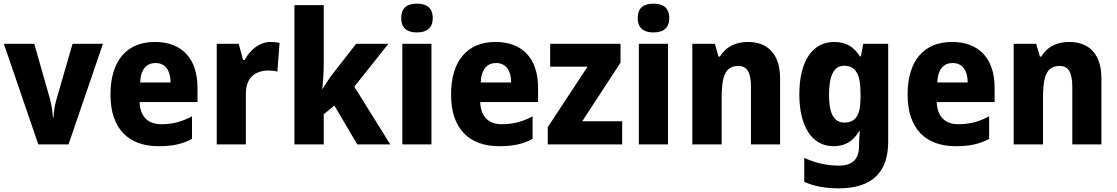

<svg xmlns="http://www.w3.org/2000/svg" viewBox="-20 -788 6097 1048"><path d="M189 0H354L542 -549H376L288 -245C279 -212 273 -177 272 -146H269C267 -179 261 -216 253 -247L167 -549H1Z M826 -559C676 -559 583 -462 583 -271C583 -84 683 10 845 10C923 10 977 -2 1028 -30V-153C971 -123 922 -110 860 -110C785 -110 745 -154 742 -231H1058V-309C1058 -470 971 -559 826 -559ZM829 -444C883 -444 911 -402 911 -338H745C748 -413 782 -444 829 -444Z M1458 -559C1394 -559 1342 -512 1315 -460H1307L1283 -549H1163V0H1322V-277C1322 -370 1379 -403 1446 -403C1464 -403 1483 -401 1494 -397L1506 -554C1492 -557 1473 -559 1458 -559Z M1747 -440V-760H1587V0H1747V-164L1805 -212L1930 0H2110L1914 -315L2100 -549H1924L1796 -385C1777 -361 1759 -331 1741 -303H1739C1744 -347 1747 -394 1747 -440Z M2256 -768C2204 -768 2170 -747 2170 -689C2170 -632 2205 -611 2256 -611C2306 -611 2342 -632 2342 -689C2342 -747 2307 -768 2256 -768ZM2335 -549H2176V0H2335Z M2685 -559C2535 -559 2442 -462 2442 -271C2442 -84 2542 10 2704 10C2782 10 2836 -2 2887 -30V-153C2830 -123 2781 -110 2719 -110C2644 -110 2604 -154 2601 -231H2917V-309C2917 -470 2830 -559 2685 -559ZM2688 -444C2742 -444 2770 -402 2770 -338H2604C2607 -413 2641 -444 2688 -444Z M3376 0V-126H3158L3367 -446V-549H2983V-424H3187L2970 -94V0Z M3547 -768C3495 -768 3461 -747 3461 -689C3461 -632 3496 -611 3547 -611C3597 -611 3633 -632 3633 -689C3633 -747 3598 -768 3547 -768ZM3626 -549H3467V0H3626Z M4062 -559C3996 -559 3941 -533 3910 -479H3902L3882 -549H3759V0H3919V-253C3919 -372 3939 -428 4010 -428C4060 -428 4079 -389 4079 -313V0H4238V-359C4238 -495 4169 -559 4062 -559Z M4533 -559C4415 -559 4343 -455 4343 -273C4343 -95 4414 10 4529 10C4592 10 4636 -16 4669 -71H4673C4671 -49 4669 -21 4669 0V9C4669 83 4631 116 4560 116C4494 116 4435 103 4370 74V205C4428 230 4486 240 4559 240C4741 240 4828 151 4828 -14V-549H4692L4679 -480H4674C4640 -534 4596 -559 4533 -559ZM4587 -429C4651 -429 4677 -383 4677 -277V-254C4677 -158 4649 -119 4589 -119C4532 -119 4505 -167 4505 -270C4505 -376 4532 -429 4587 -429Z M5177 -559C5027 -559 4934 -462 4934 -271C4934 -84 5034 10 5196 10C5274 10 5328 -2 5379 -30V-153C5322 -123 5273 -110 5211 -110C5136 -110 5096 -154 5093 -231H5409V-309C5409 -470 5322 -559 5177 -559ZM5180 -444C5234 -444 5262 -402 5262 -338H5096C5099 -413 5133 -444 5180 -444Z M5816 -559C5750 -559 5695 -533 5664 -479H5656L5636 -549H5513V0H5673V-253C5673 -372 5693 -428 5764 -428C5814 -428 5833 -389 5833 -313V0H5992V-359C5992 -495 5923 -559 5816 -559Z"/></svg>

Font: Noto Sans Gujarati UI SemiCondensed ExtraBold
Style: Regular
Weight: 800
Width: 4
Designer: Jelle Bosma - Monotype Design Team, Universal Thirst
Foundry: Monotype Imaging Inc.
Version: Version 2.106